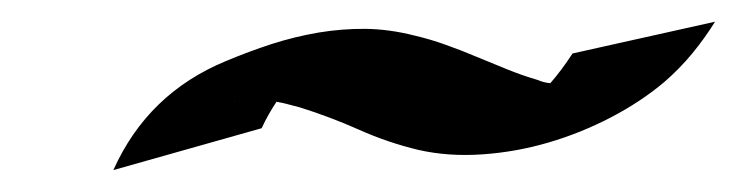

<svg xmlns="http://www.w3.org/2000/svg" viewBox="-20 -334 679 177"><path d="M639.2 -314Q629.4 -298.3 617.9 -284.4Q606.4 -270.5 592.3 -258.3Q570.8 -240.2 543.2 -225.8Q515.6 -211.4 485.6 -202.6Q455.6 -193.8 424.6 -191.7Q393.6 -189.5 365.7 -195.8Q337.4 -202.6 311 -214.4Q284.7 -226.1 256.8 -234.9Q251.5 -236.3 245.8 -237.8Q240.2 -239.3 234.9 -240.2Q227.1 -228.5 221.2 -215.8L84.5 -177.2Q116.2 -248 188.5 -277.8Q209.5 -286.6 230.7 -293.5Q252 -300.3 273.7 -304Q295.4 -307.6 317.1 -307.4Q338.9 -307.1 361.8 -301.3Q376.5 -297.9 390.9 -292.7Q405.3 -287.6 419.2 -281.7Q433.1 -275.9 447 -270.3Q460.9 -264.6 475.6 -260.3Q481.4 -257.8 487.3 -257.3Q497.6 -269 507.8 -284.7ZM196.8 -241.2Q195.8 -240.7 195.3 -240.7Q196.3 -240.7 196.8 -241.2Z"/></svg>

Font: Autopia Bold Italic
Style: Bold Italic
Weight: 700
Italic angle: -104°
Designer: Antoine Gelgon
Foundry: Antoine Gelgon
Version: V.1.0